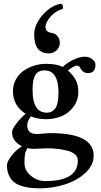

<svg xmlns="http://www.w3.org/2000/svg" viewBox="-20 -792 554 1050"><path d="M158.2 -304.2Q158.2 -284.7 159.4 -269.3Q160.6 -253.9 165.5 -235.6Q170.4 -217.3 178.5 -204.8Q186.5 -192.4 201.2 -184.1Q215.8 -175.8 235.8 -175.8Q248.5 -175.8 258.5 -179.7Q268.6 -183.6 278.6 -194.3Q288.6 -205.1 294.2 -228Q299.8 -251 299.8 -285.2Q299.8 -407.2 223.1 -407.2Q189.5 -407.2 173.8 -383.1Q158.2 -358.9 158.2 -304.2ZM129.9 18.1Q119.6 34.7 116.7 52.2Q113.8 69.8 113.8 99.1Q113.8 140.6 148.9 169.4Q184.1 198.2 228 198.2Q405.8 198.2 405.8 85Q405.8 65.9 389.6 52Q373.5 38.1 346.7 31.5Q319.8 24.9 292.7 22Q265.6 19 235.8 19Q226.6 19 202.6 20.5Q178.7 22 165 22Q146 22 129.9 18.1ZM18.1 111.8Q18.1 92.3 42.7 60.1Q67.4 27.8 100.1 7.8Q45.9 -19 45.9 -69.8Q45.9 -85.4 69.3 -116Q92.8 -146.5 120.1 -169.9Q50.8 -213.9 50.8 -293Q50.8 -328.1 66.7 -357.2Q82.5 -386.2 108.4 -404.5Q134.3 -422.9 166.3 -432.9Q198.2 -442.9 231.9 -442.9Q292 -442.9 323.2 -425.8Q345.2 -447.8 380.4 -464.8Q415.5 -481.9 442.9 -481.9Q467.8 -481.9 484.9 -467.8Q502 -453.6 502 -438Q502 -392.1 460 -392.1Q445.3 -392.1 433.8 -401.4Q422.4 -410.6 418.9 -420.9Q412.1 -433.1 399.9 -433.1Q391.6 -433.1 375 -423.3Q358.4 -413.6 352.1 -405.8Q379.4 -381.8 393.8 -355.2Q408.2 -328.6 408.2 -291Q408.2 -243.2 382.1 -208Q356 -172.9 316.4 -156.5Q276.9 -140.1 231 -140.1Q183.6 -140.1 148.9 -155.8Q128.9 -129.4 128.9 -106.9Q128.9 -59.1 181.2 -59.1Q192.9 -59.1 217.8 -61.5Q242.7 -64 255.9 -64Q492.2 -64 492.2 59.1Q492.2 111.3 447.3 153.1Q402.3 194.8 335.9 216.3Q269.5 237.8 199.2 237.8Q168.9 237.8 145 235.1Q121.1 232.4 96.4 224.4Q71.8 216.3 55.4 202.9Q39.1 189.5 28.6 166.3Q18.1 143.1 18.1 111.8ZM247.1 -500Q167 -500 167 -603Q167 -657.7 213.1 -710.2Q259.3 -762.7 314.9 -772Q328.1 -762.7 323.2 -743.2Q284.7 -732.9 256.8 -701.4Q229 -669.9 229 -644Q229 -630.9 237.1 -623Q245.1 -615.2 258.8 -612.8L267.1 -610.8Q283.7 -607.9 295.4 -593Q307.1 -578.1 307.1 -558.1Q307.1 -534.2 289.6 -517.1Q272 -500 247.1 -500Z"/></svg>

Font: Common Serif SemiBold
Style: Regular
Weight: 600
Designer: Philipp H. Poll, Khaled Hosny
Foundry: Stefan Peev, Context Ltd.
Version: Version 1.026